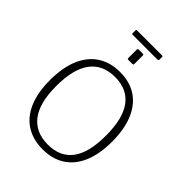

<svg xmlns="http://www.w3.org/2000/svg" viewBox="-288 -1183 1336 1336"><g transform="rotate(45 379.5 -515.0)"><path d="M380 10Q285 10 216.5 -33Q148 -76 111.5 -160.5Q75 -245 75 -367Q75 -492 112 -578Q149 -664 217.5 -708Q286 -752 381 -752Q476 -752 543.5 -708Q611 -664 647.5 -578.5Q684 -493 684 -369Q684 -247 647.5 -162Q611 -77 543 -33.5Q475 10 380 10ZM382 -39Q502 -39 563 -120.5Q624 -202 624 -369Q624 -538 562 -620.5Q500 -703 381 -703Q260 -703 197.5 -620Q135 -537 135 -369Q135 -203 198 -121Q261 -39 382 -39ZM411 -943V-865Q411 -857 409 -854.5Q407 -852 398 -852H364Q356 -852 354 -854Q352 -856 352 -863V-943Q352 -954 362 -954H402Q411 -954 411 -943ZM513 -1034V-1006Q513 -997 502 -997H259Q254 -997 252.5 -999Q251 -1001 251 -1006V-1032Q251 -1040 257 -1040H507Q513 -1040 513 -1034Z"/></g></svg>

Font: Libre Franklin Thin ExtraLight
Style: Regular
Weight: 250
Version: Version 3.000